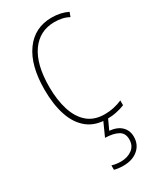

<svg xmlns="http://www.w3.org/2000/svg" viewBox="-197 -603 756 908"><g transform="rotate(-30 180.5 -148.5)"><path d="M239 10Q174 10 132.5 -23.5Q91 -57 71 -117Q51 -177 51 -258Q51 -390 104 -463.5Q157 -537 250 -537Q299 -537 338 -518L329 -494Q311 -504 291 -508Q271 -512 251 -512Q170 -512 123.5 -446.5Q77 -381 77 -258Q77 -188 94 -133Q111 -78 147 -46.5Q183 -15 241 -15Q290 -15 336 -35V-9Q317 -1 291.5 4.5Q266 10 239 10ZM306 145Q306 188 275.5 214Q245 240 195 240Q168 240 146 234V210Q169 217 195 217Q231 217 256 198.5Q281 180 281 145Q281 111 255 97Q229 83 185 82L222 0H248L219 63Q261 67 283.5 89Q306 111 306 145Z"/></g></svg>

Font: Noto Sans Myanmar Condensed Thin
Style: Regular
Weight: 100
Width: 3
Designer: Monotype Design Team
Foundry: Monotype Imaging Inc.
Version: Version 2.107; ttfautohint (v1.8.4.7-5d5b)